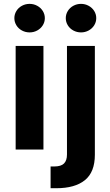

<svg xmlns="http://www.w3.org/2000/svg" viewBox="-20 -788 582 1012"><path d="M62.5 -545.9H209V0H62.5ZM55.7 -692.4Q55.7 -712.7 66.4 -730.1Q77.1 -747.6 95.7 -757.6Q114.3 -767.6 135.9 -767.6Q157.6 -767.6 176.1 -757.5Q194.6 -747.5 205.5 -730.2Q216.3 -712.9 216.3 -692.4Q216.3 -671.9 205.5 -654.6Q194.6 -637.3 176.1 -627.2Q157.6 -617.2 135.9 -617.2Q114.3 -617.2 95.7 -627.2Q77.1 -637.2 66.4 -654.6Q55.7 -672.1 55.7 -692.4ZM480 -545.9V27.8Q480 119.1 427.5 161.6Q375 204.1 276.4 204.1H246.6V89.4H266.1Q301.8 89.4 317.4 73.7Q333 58.1 333 26.4V-545.9ZM326.7 -692.4Q326.7 -712.7 337.4 -730.1Q348.1 -747.6 366.7 -757.6Q385.3 -767.6 406.9 -767.6Q428.6 -767.6 447.1 -757.5Q465.6 -747.5 476.5 -730.2Q487.3 -712.9 487.3 -692.4Q487.3 -671.9 476.5 -654.6Q465.6 -637.3 447.1 -627.2Q428.6 -617.2 406.9 -617.2Q385.3 -617.2 366.7 -627.2Q348.1 -637.2 337.4 -654.6Q326.7 -672.1 326.7 -692.4Z"/></svg>

Font: Inter RS Variable
Style: Regular
Weight: 400
Designer: Rasmus Andersson (customised by Maria Ramos and Noel Pretorius)
Foundry: rsms
Version: Version 3.001;Glyphs 3.2.3 (3260)